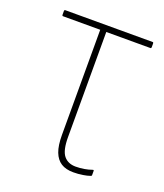

<svg xmlns="http://www.w3.org/2000/svg" viewBox="-99 -548 535 625"><g transform="rotate(20 169.0 -235.5)"><path d="M226 8Q200 8 183.5 -2.5Q167 -13 158.5 -35Q150 -57 150 -94V-458H21Q18 -458 18 -462V-475Q18 -479 21 -479H324Q327 -479 327 -475V-462Q327 -458 324 -458H171V-94Q171 -48 185.5 -30Q200 -12 227 -12Q242 -12 256.5 -14.5Q271 -17 282 -21Q287 -23 287 -19V-4Q287 -1 282 0Q274 3 258.5 5.5Q243 8 226 8Z"/></g></svg>

Font: Sofia Sans Condensed Thin
Style: Regular
Weight: 250
Version: Version 4.100